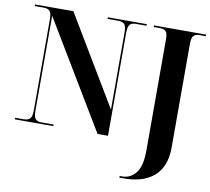

<svg xmlns="http://www.w3.org/2000/svg" viewBox="-98 -824 1284 1175"><g transform="rotate(10 544.5 -237.0)"><path d="M718 240V230H734Q784 230 818 188Q852 146 852 48V-642Q852 -681 840 -692.5Q828 -704 806 -704H765V-714H1089V-704H1048Q1026 -704 1013.5 -692Q1001 -680 1001 -639V3Q1001 70 980.5 116Q960 162 924.5 189Q889 216 844.5 228Q800 240 752 240ZM26 0V-10H80Q104 -10 117.5 -22Q131 -34 131 -76V-641Q131 -681 118 -692.5Q105 -704 82 -704H26V-714H264L595 -161V-641Q595 -681 582 -692.5Q569 -704 546 -704H478V-714H720V-704H653Q630 -704 617.5 -692Q605 -680 605 -638V0H540L141 -664V-76Q141 -34 153.5 -22Q166 -10 189 -10H265V0Z"/></g></svg>

Font: Noto Serif Display SemiCondensed
Style: Bold
Weight: 700
Width: 4
Designer: Monotype Design Team
Foundry: Monotype Imaging Inc.
Version: Version 2.009